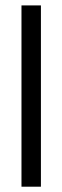

<svg xmlns="http://www.w3.org/2000/svg" viewBox="-20 -704 235 724"><path d="M134.3 -683.6V0H61V-683.6Z"/></svg>

Font: Sanitrixie
Style: Regular
Weight: 400
Designer: Jayvee D. Enaguas (Grand Chaos)
Version: Version 1.1 - 6/9/2013